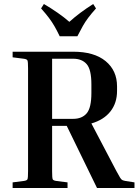

<svg xmlns="http://www.w3.org/2000/svg" viewBox="-20 -938 691 958"><path d="M43 -652V-680H345Q450 -680 507 -633Q564 -586 564 -507V-484Q564 -424 531 -382Q498 -340 436 -322L561 -84Q573 -62 579 -52Q585 -42 590.5 -39.5Q596 -37 606 -35L651 -28V0H464L313 -310H240V-84Q240 -50 243 -43.5Q246 -37 262 -35L317 -28V0H43V-28L98 -35Q114 -37 117 -43.5Q120 -50 120 -84V-596Q120 -630 117 -636.5Q114 -643 98 -645ZM345 -645H240V-345H345Q389 -345 412.5 -372.5Q436 -400 436 -474V-517Q436 -591 412.5 -618Q389 -645 345 -645ZM459 -896Q435 -869 420 -849Q405 -829 393.5 -808.5Q382 -788 366 -757H278Q263 -788 251 -808.5Q239 -829 224 -849Q209 -869 185 -896L199 -918Q235 -897 268 -874Q301 -851 326 -829Q377 -875 445 -918Z"/></svg>

Font: Inria Serif
Style: Bold
Weight: 700
Designer: Black Foundry Team
Foundry: Black Foundry
Version: Version 1.000; ttfautohint (v1.8.3)